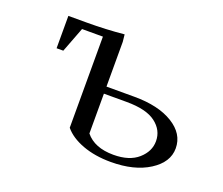

<svg xmlns="http://www.w3.org/2000/svg" viewBox="-84 -568 810 697"><g transform="rotate(20 321.5 -219.5)"><path d="M74.2 -314V-439H146Q218.8 -439 289.1 -445.8L292 -418V-245.1H399.9Q492.7 -245.1 548.8 -210.7Q605 -176.3 605 -120.1Q605 -66.4 547.6 -29.8Q490.2 6.8 399.9 6.8Q338.4 6.8 290.5 -11Q242.7 -28.8 217.8 -59.1V-411.1H137.2L100.1 -314ZM292 -64Q326.7 -21 399.9 -21Q461.4 -21 495.1 -50.8Q528.8 -80.6 528.8 -120.1Q528.8 -162.6 492.4 -190.2Q456.1 -217.8 379.9 -217.8H292Z"/></g></svg>

Font: Dihjauti S
Style: Regular
Weight: 400
Designer: T. Christopher White
Version: Version 3.0.0